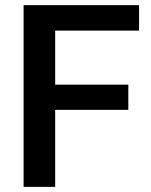

<svg xmlns="http://www.w3.org/2000/svg" viewBox="-20 -731 589 751"><path d="M481.9 -399.9H195.8V-611.3H523.9V-710.9H72.3V0H195.8V-301.3H481.9Z"/></svg>

Font: Roboto Medium
Style: Regular
Weight: 500
Designer: Google
Version: Version 2.137; 2017